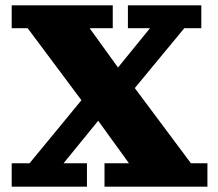

<svg xmlns="http://www.w3.org/2000/svg" viewBox="-20 -702 820 722"><path d="M24 0V-88H91L338 -388H474L698 -88H760V0H373V-88H465L321 -287H381L219 -88H307V0ZM299 -308 84 -596H24V-682H404V-596H317L452 -409H392L544 -596H461V-682H737V-596H673L435 -308Z"/></svg>

Font: Montagu Slab
Style: Bold
Weight: 700
Designer: Florian Karsten
Foundry: Florian Karsten
Version: Version 1.000